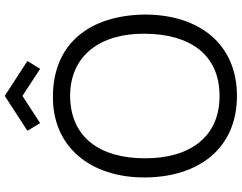

<svg xmlns="http://www.w3.org/2000/svg" viewBox="-125 -884 1024 814"><g transform="rotate(-90 387.0 -477.0)"><path d="M271.9 -818.8 239.6 -872.9 387.5 -968.8 535.4 -872.9 502.1 -818.8 387.5 -893.8ZM387.5 15.6C608.3 15.6 732.3 -145.8 732.3 -375C729.2 -607.3 611.5 -762.5 387.5 -764.6C169.8 -767.7 40.6 -603.1 41.7 -375C42.7 -146.9 164.6 15.6 387.5 15.6ZM387.5 -58.3C212.5 -57.3 121.9 -186.5 122.9 -375C122.9 -562.5 209.4 -690.6 387.5 -691.7C559.4 -691.7 653.1 -562.5 651 -375C650 -187.5 565.6 -58.3 387.5 -58.3Z"/></g></svg>

Font: Manrope3
Style: Regular
Weight: 400
Width: 4
Designer: Mikhail Sharanda
Foundry: Mikhail Sharanda
Version: Version 3.000;PS 003.000;hotconv 1.0.88;makeotf.lib2.5.64775